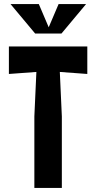

<svg xmlns="http://www.w3.org/2000/svg" viewBox="-20 -930 476 950"><path d="M150 0H286V-354L276 -574L412 -564V-700H24V-564L160 -574L150 -354ZM32 -910 154 -764H284L406 -910H270L221 -795L172 -910Z"/></svg>

Font: Pescante Normal
Style: Regular
Weight: 400
Designer: Ariel Martín Pérez
Foundry: Tunera Type Foundry
Version: Version 1.000;FEAKit 1.0